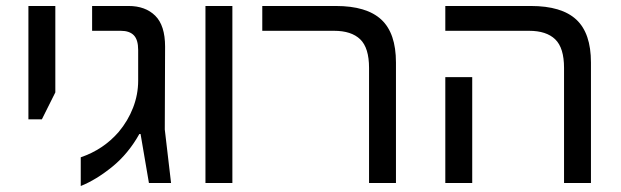

<svg xmlns="http://www.w3.org/2000/svg" viewBox="-20 -612 2076 642"><path d="M75 -592H165V-303L120 -213H75Z M250 -86Q326 -112 377 -171Q408 -208 425 -252Q442 -296 442 -342V-445Q442 -479 427.5 -494Q413 -509 384 -509H288V-592H410Q466 -592 499 -559.5Q532 -527 532 -456L531 -179L552 0H478L450 -164H446Q409 -98 355.5 -54.5Q302 -11 250 10Z M667 -592H757V0H667Z M1214 -385Q1214 -452 1184.5 -480.5Q1155 -509 1097 -509H857V-592H1103Q1206 -592 1255 -546.5Q1304 -501 1304 -403V0H1214Z M1866 -385Q1866 -452 1836.5 -480.5Q1807 -509 1749 -509H1469V-592H1755Q1858 -592 1907 -546.5Q1956 -501 1956 -403V0H1866ZM1469 -354H1559V0H1469Z"/></svg>

Font: Noto Sans Hebrew
Style: Regular
Weight: 400
Designer: Monotype Design Team
Foundry: Monotype Imaging Inc.
Version: Version 1.000